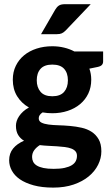

<svg xmlns="http://www.w3.org/2000/svg" viewBox="-20 -710 514 900"><path d="M22.9 0ZM225.1 -493.2Q254.4 -493.2 280.5 -486.8Q306.6 -480.5 328.6 -468.8H463.4V-422.4Q463.4 -411.6 457.3 -405.3Q451.2 -398.9 437 -396L398.9 -388.2Q407.7 -363.8 407.7 -336.4Q407.7 -300.3 393.8 -271.2Q379.9 -242.2 355.2 -221.7Q330.6 -201.2 297.1 -190.2Q263.7 -179.2 225.1 -179.2Q213.4 -179.2 202.1 -180.2Q190.9 -181.2 179.7 -183.1Q161.6 -171.4 161.6 -155.8Q161.6 -141.6 174.3 -135.3Q187 -128.9 207.5 -126.2Q228 -123.5 254.4 -122.8Q280.8 -122.1 308.3 -119.6Q335.9 -117.2 362.3 -111.3Q388.7 -105.5 409.2 -92.3Q429.7 -79.1 442.4 -57.1Q455.1 -35.2 455.1 -0.5Q455.1 31.7 439.9 62.3Q424.8 92.8 396 116.7Q367.2 140.6 325.2 155Q283.2 169.4 229.5 169.4Q176.8 169.4 137.7 158.7Q98.6 147.9 73.2 130.4Q47.9 112.8 35.4 89.6Q22.9 66.4 22.9 41.5Q22.9 8.8 41.5 -13.9Q60.1 -36.6 92.8 -50.3Q75.7 -60.1 65.2 -77.1Q54.7 -94.2 54.7 -120.6Q54.7 -131.3 58.3 -142.8Q62 -154.3 69.8 -165.8Q77.6 -177.2 88.9 -187.5Q100.1 -197.8 115.7 -206.1Q80.6 -226.1 60.3 -259Q40 -292 40 -336.4Q40 -372.6 54.2 -401.6Q68.4 -430.7 93 -450.9Q117.7 -471.2 151.6 -482.2Q185.5 -493.2 225.1 -493.2ZM340.8 20.5Q340.8 7.3 333.5 -1Q326.2 -9.3 313.5 -13.9Q300.8 -18.6 283.7 -20.8Q266.6 -22.9 247.3 -24.2Q228 -25.4 207.3 -26.4Q186.5 -27.3 166.5 -29.8Q150.4 -19.5 140.4 -5.9Q130.4 7.8 130.4 25.9Q130.4 38.1 135.5 48.3Q140.6 58.6 152.3 65.9Q164.1 73.2 183.6 77.4Q203.1 81.5 231.9 81.5Q262.2 81.5 283 76.9Q303.7 72.3 316.7 64.2Q329.6 56.2 335.2 44.9Q340.8 33.7 340.8 20.5ZM225.1 -258.8Q262.7 -258.8 280.5 -279.3Q298.3 -299.8 298.3 -333.5Q298.3 -367.7 280.5 -387.5Q262.7 -407.2 225.1 -407.2Q188 -407.2 170.2 -387.5Q152.3 -367.7 152.3 -333.5Q152.3 -300.3 170.2 -279.5Q188 -258.8 225.1 -258.8ZM405.3 -690.4 287.6 -566.9Q278.3 -557.6 269.5 -553.7Q260.7 -549.8 246.6 -549.8H172.4L238.8 -664.6Q246.1 -677.2 255.9 -683.8Q265.6 -690.4 285.2 -690.4Z"/></svg>

Font: Carlito
Style: Bold
Weight: 700
Designer: Lukasz Dziedzic
Foundry: tyPoland Lukasz Dziedzic
Version: Version 1.104